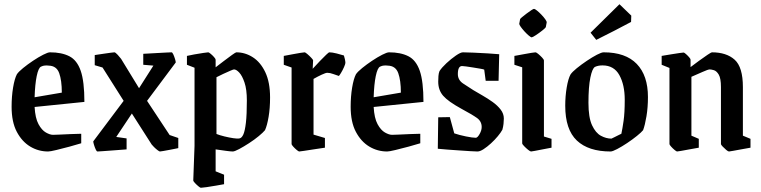

<svg xmlns="http://www.w3.org/2000/svg" viewBox="-20 -708 3608 910"><path d="M365 -29Q343 -22 309.5 -13Q276 -4 247 3Q218 10 208 10Q162 10 123 -13.5Q84 -37 59.5 -83.5Q35 -130 35 -202Q35 -251 42 -293Q49 -335 60 -356Q68 -368 89.5 -385.5Q111 -403 136.5 -420Q162 -437 184.5 -448.5Q207 -460 217 -460Q272 -460 308.5 -441.5Q345 -423 362.5 -372.5Q380 -322 380 -225L144 -201Q147 -148 162.5 -119.5Q178 -91 197.5 -80Q217 -69 231 -69Q236 -69 261 -70Q286 -71 316 -72.5Q346 -74 365 -74ZM174 -392Q162 -386 154 -347.5Q146 -309 144 -247L273 -269Q273 -327 260.5 -361.5Q248 -396 211 -397Q203 -398 193.5 -397.5Q184 -397 174 -392Z M442 10Q438 10 433.5 0Q429 -10 425.5 -21.5Q422 -33 422 -38L566 -230L466 -388L429 -399V-447Q429 -447 442 -449Q455 -451 472.5 -453.5Q490 -456 504 -458Q518 -460 522 -460Q527 -460 538 -448Q549 -436 554 -429L639 -290L707 -397L659 -401V-453Q659 -453 678 -454Q697 -455 722.5 -456.5Q748 -458 769 -459Q790 -460 793 -460Q797 -460 801.5 -450Q806 -440 809.5 -428.5Q813 -417 813 -412L677 -230L784 -68L825 -54V-6Q825 -6 813 -3.5Q801 -1 785 2Q769 5 755 7.5Q741 10 738 10Q735 10 726.5 3.5Q718 -3 710 -11Q702 -19 699 -23L605 -170L531 -59L580 -52V0Q580 0 560.5 1.5Q541 3 514.5 5Q488 7 466.5 8.5Q445 10 442 10Z M1100 -460Q1142 -460 1178.5 -436.5Q1215 -413 1237.5 -365.5Q1260 -318 1260 -246Q1260 -195 1253 -154Q1246 -113 1236 -91Q1227 -80 1206.5 -63Q1186 -46 1160.5 -29.5Q1135 -13 1113.5 -1.5Q1092 10 1083 10Q1074 10 1051.5 7Q1029 4 1002 0V104L1042 120V165Q1030 167 1005.5 171.5Q981 176 959 179Q937 182 932 182Q929 182 920.5 175Q912 168 904 159.5Q896 151 896 147L902 -17V-387L866 -401V-443Q878 -446 900.5 -450Q923 -454 943 -457Q963 -460 967 -460Q970 -460 978.5 -453Q987 -446 994.5 -437.5Q1002 -429 1002 -425V-389Q1019 -402 1040.5 -418.5Q1062 -435 1079.5 -447.5Q1097 -460 1100 -460ZM1089 -379Q1086 -379 1071 -372.5Q1056 -366 1037.5 -357.5Q1019 -349 1006 -342V-73Q1021 -67 1043.5 -61.5Q1066 -56 1086 -53Q1106 -50 1115 -52Q1126 -54 1133.5 -71Q1141 -88 1145.5 -126.5Q1150 -165 1150 -232Q1150 -284 1139 -316.5Q1128 -349 1114 -364Q1100 -379 1089 -379Z M1398 10Q1395 10 1386 2.5Q1377 -5 1369.5 -13.5Q1362 -22 1362 -25V-388L1325 -401V-443Q1325 -443 1338.5 -445.5Q1352 -448 1370.5 -451.5Q1389 -455 1404.5 -457.5Q1420 -460 1424 -460Q1427 -460 1436.5 -452Q1446 -444 1455 -434.5Q1464 -425 1464 -422L1462 -382Q1479 -401 1496.5 -419Q1514 -437 1526 -448.5Q1538 -460 1541 -460Q1554 -460 1576 -454.5Q1598 -449 1610 -445Q1612 -439 1614.5 -428Q1617 -417 1617 -410Q1617 -405 1610.5 -390Q1604 -375 1596 -362Q1588 -349 1586 -348Q1576 -351 1560 -357Q1544 -363 1531 -363Q1524 -363 1504.5 -354Q1485 -345 1466 -334V-70L1520 -54V-8Q1520 -8 1503 -5.5Q1486 -3 1463 0.5Q1440 4 1421 7Q1402 10 1398 10Z M1972 -29Q1950 -22 1916.5 -13Q1883 -4 1854 3Q1825 10 1815 10Q1769 10 1730 -13.5Q1691 -37 1666.5 -83.5Q1642 -130 1642 -202Q1642 -251 1649 -293Q1656 -335 1667 -356Q1675 -368 1696.5 -385.5Q1718 -403 1743.5 -420Q1769 -437 1791.5 -448.5Q1814 -460 1824 -460Q1879 -460 1915.5 -441.5Q1952 -423 1969.5 -372.5Q1987 -322 1987 -225L1751 -201Q1754 -148 1769.5 -119.5Q1785 -91 1804.5 -80Q1824 -69 1838 -69Q1843 -69 1868 -70Q1893 -71 1923 -72.5Q1953 -74 1972 -74ZM1781 -392Q1769 -386 1761 -347.5Q1753 -309 1751 -247L1880 -269Q1880 -327 1867.5 -361.5Q1855 -396 1818 -397Q1810 -398 1800.5 -397.5Q1791 -397 1781 -392Z M2243 10Q2233 10 2209.5 8.5Q2186 7 2157 5Q2128 3 2100.5 1Q2073 -1 2055 -3L2057 -152L2112 -153L2133 -76Q2156 -68 2188 -61.5Q2220 -55 2235 -55Q2243 -55 2253 -72.5Q2263 -90 2263 -106Q2263 -133 2240.5 -149Q2218 -165 2166 -193Q2104 -227 2080.5 -254Q2057 -281 2057 -321Q2057 -334 2058 -347.5Q2059 -361 2063 -371Q2074 -388 2096 -408.5Q2118 -429 2140.5 -444.5Q2163 -460 2174 -460Q2190 -460 2223.5 -458.5Q2257 -457 2291.5 -455Q2326 -453 2346 -451L2343 -325H2282L2275 -378Q2271 -380 2256 -382.5Q2241 -385 2223 -388Q2205 -391 2190 -393Q2175 -395 2170 -395Q2150 -395 2150 -357Q2150 -329 2174.5 -312.5Q2199 -296 2223 -281Q2243 -269 2267.5 -255Q2292 -241 2315 -224.5Q2338 -208 2353 -188.5Q2368 -169 2368 -146Q2368 -135 2366.5 -121Q2365 -107 2361 -93Q2354 -80 2339.5 -62.5Q2325 -45 2307 -28.5Q2289 -12 2272 -1Q2255 10 2243 10Z M2445 -617Q2445 -619 2454 -626.5Q2463 -634 2475.5 -643.5Q2488 -653 2498 -659.5Q2508 -666 2511 -666Q2515 -666 2525 -658Q2535 -650 2546 -638.5Q2557 -627 2564.5 -616.5Q2572 -606 2571 -601L2567 -580Q2566 -576 2551 -564Q2536 -552 2520 -541.5Q2504 -531 2500 -531Q2496 -531 2486 -539.5Q2476 -548 2465.5 -559.5Q2455 -571 2448 -581Q2441 -591 2441 -595ZM2497 10Q2493 10 2483 2Q2473 -6 2464 -15.5Q2455 -25 2455 -28V-389L2418 -401V-443Q2418 -443 2432 -445.5Q2446 -448 2464.5 -451.5Q2483 -455 2498.5 -457.5Q2514 -460 2518 -460Q2522 -460 2531.5 -452Q2541 -444 2549.5 -435Q2558 -426 2558 -421V-61L2594 -50V-8Q2594 -8 2580.5 -5.5Q2567 -3 2549 0.5Q2531 4 2515.5 7Q2500 10 2497 10Z M2874 10Q2769 10 2714 -42Q2659 -94 2659 -207Q2659 -252 2666 -293.5Q2673 -335 2684 -355Q2692 -367 2713.5 -384.5Q2735 -402 2761 -419.5Q2787 -437 2809 -448.5Q2831 -460 2841 -460Q2945 -460 2998 -405Q3051 -350 3051 -248Q3051 -199 3044 -157Q3037 -115 3028 -91Q3020 -81 2999 -64Q2978 -47 2952.5 -30Q2927 -13 2905 -1.5Q2883 10 2874 10ZM2878 -51Q2881 -52 2892.5 -58Q2904 -64 2914.5 -69Q2925 -74 2925 -74Q2930 -97 2935.5 -135Q2941 -173 2941 -235Q2941 -306 2915.5 -352Q2890 -398 2836 -398Q2826 -398 2817.5 -396.5Q2809 -395 2800 -391Q2787 -384 2778 -340Q2769 -296 2769 -221Q2769 -151 2786 -114.5Q2803 -78 2828 -64.5Q2853 -51 2878 -51ZM2806 -519 2779 -553 2916 -688 2972 -634 2971 -604Q2936 -585 2891 -562Q2846 -539 2806 -519Z M3189 10Q3186 10 3177 2.5Q3168 -5 3160.5 -13.5Q3153 -22 3153 -25V-386L3116 -401V-443Q3116 -443 3130.5 -445.5Q3145 -448 3164 -451Q3183 -454 3199.5 -456.5Q3216 -459 3220 -459Q3223 -459 3231 -452Q3239 -445 3246 -437Q3253 -429 3253 -425V-390Q3270 -403 3292.5 -419.5Q3315 -436 3333 -448Q3351 -460 3354 -460Q3423 -460 3462 -425Q3501 -390 3501 -295V-65L3537 -50V-8Q3537 -8 3523 -5.5Q3509 -3 3489.5 0.5Q3470 4 3454 7Q3438 10 3435 10Q3431 10 3422 2.5Q3413 -5 3405 -13.5Q3397 -22 3397 -25V-295Q3397 -337 3386.5 -354.5Q3376 -372 3363 -375.5Q3350 -379 3344 -379Q3336 -379 3309.5 -367Q3283 -355 3257 -344V-65L3292 -50V-8Q3292 -8 3278 -5.5Q3264 -3 3244.5 0.5Q3225 4 3209 7Q3193 10 3189 10Z"/></svg>

Font: Grenze Gotisch Medium
Style: Regular
Weight: 500
Designer: Renata Polastri
Foundry: Omnibus-Type
Version: Version 1.001